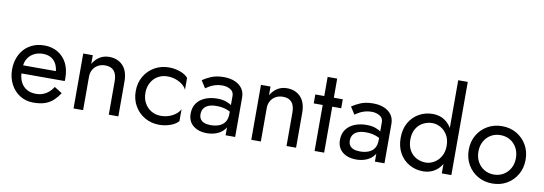

<svg xmlns="http://www.w3.org/2000/svg" viewBox="-59 -1177 4486 1583"><g transform="rotate(10 2184.5 -385.0)"><path d="M96 -210H479L459 -278H96ZM395 -250V-230L479 -210Q480 -216 480 -222Q480 -228 480 -234Q480 -307 453 -359.5Q426 -412 377 -441Q328 -470 263 -470Q204 -470 156.5 -446Q109 -422 79 -379Q49 -336 39 -279Q37 -267 36 -255Q35 -243 35 -230Q35 -161 63.5 -106.5Q92 -52 141.5 -21Q191 10 253 10Q313 10 353 -4.5Q393 -19 421 -45.5Q449 -72 472 -107L407 -148Q392 -123 371 -104.5Q350 -86 323.5 -75.5Q297 -65 263 -65Q218 -65 185 -84Q152 -103 134 -140Q116 -177 116 -230L118 -260Q118 -303 137.5 -334.5Q157 -366 190 -383Q223 -400 263 -400Q308 -400 337.5 -380.5Q367 -361 381 -327Q395 -293 395 -250Z M670 -460H590V0H670ZM885 -280V0H965V-290Q965 -379 921.5 -424.5Q878 -470 807 -470Q759 -470 722.5 -445Q686 -420 665 -377.5Q644 -335 644 -280H670Q670 -313 684.5 -339Q699 -365 725.5 -380Q752 -395 787 -395Q836 -395 860.5 -366Q885 -337 885 -280Z M1151 -230Q1151 -278 1171.5 -315.5Q1192 -353 1227.5 -374Q1263 -395 1308 -395Q1345 -395 1377.5 -383.5Q1410 -372 1434 -353Q1458 -334 1468 -311V-411Q1444 -439 1399.5 -454.5Q1355 -470 1308 -470Q1241 -470 1187 -439Q1133 -408 1101.5 -354Q1070 -300 1070 -230Q1070 -161 1101.5 -106.5Q1133 -52 1187 -21Q1241 10 1308 10Q1355 10 1399.5 -5.5Q1444 -21 1468 -49V-149Q1458 -127 1434 -107.5Q1410 -88 1377.5 -76.5Q1345 -65 1308 -65Q1263 -65 1227.5 -86.5Q1192 -108 1171.5 -145Q1151 -182 1151 -230Z M1629 -135Q1629 -163 1642 -183Q1655 -203 1681.5 -214Q1708 -225 1748 -225Q1792 -225 1827 -213.5Q1862 -202 1896 -178V-225Q1889 -234 1870 -248.5Q1851 -263 1819.5 -274.5Q1788 -286 1744 -286Q1689 -286 1644.5 -268Q1600 -250 1574 -214.5Q1548 -179 1548 -125Q1548 -83 1567.5 -53Q1587 -23 1623 -6.5Q1659 10 1706 10Q1754 10 1793 -6.5Q1832 -23 1855.5 -54.5Q1879 -86 1879 -130L1863 -180Q1863 -137 1845.5 -111Q1828 -85 1797 -73Q1766 -61 1726 -61Q1694 -61 1672.5 -69.5Q1651 -78 1640 -94.5Q1629 -111 1629 -135ZM1629 -352Q1640 -360 1659.5 -371.5Q1679 -383 1706 -391.5Q1733 -400 1766 -400Q1804 -400 1833.5 -382.5Q1863 -365 1863 -330V0H1943V-330Q1943 -375 1920.5 -406Q1898 -437 1858.5 -453.5Q1819 -470 1766 -470Q1704 -470 1660 -451Q1616 -432 1590 -413Z M2158 -460H2078V0H2158ZM2373 -280V0H2453V-290Q2453 -379 2409.5 -424.5Q2366 -470 2295 -470Q2247 -470 2210.5 -445Q2174 -420 2153 -377.5Q2132 -335 2132 -280H2158Q2158 -313 2172.5 -339Q2187 -365 2213.5 -380Q2240 -395 2275 -395Q2324 -395 2348.5 -366Q2373 -337 2373 -280Z M2533 -460V-385H2763V-460ZM2608 -620V0H2688V-620Z M2879 -135Q2879 -163 2892 -183Q2905 -203 2931.5 -214Q2958 -225 2998 -225Q3042 -225 3077 -213.5Q3112 -202 3146 -178V-225Q3139 -234 3120 -248.5Q3101 -263 3069.5 -274.5Q3038 -286 2994 -286Q2939 -286 2894.5 -268Q2850 -250 2824 -214.5Q2798 -179 2798 -125Q2798 -83 2817.5 -53Q2837 -23 2873 -6.5Q2909 10 2956 10Q3004 10 3043 -6.5Q3082 -23 3105.5 -54.5Q3129 -86 3129 -130L3113 -180Q3113 -137 3095.5 -111Q3078 -85 3047 -73Q3016 -61 2976 -61Q2944 -61 2922.5 -69.5Q2901 -78 2890 -94.5Q2879 -111 2879 -135ZM2879 -352Q2890 -360 2909.5 -371.5Q2929 -383 2956 -391.5Q2983 -400 3016 -400Q3054 -400 3083.5 -382.5Q3113 -365 3113 -330V0H3193V-330Q3193 -375 3170.5 -406Q3148 -437 3108.5 -453.5Q3069 -470 3016 -470Q2954 -470 2910 -451Q2866 -432 2840 -413Z M3673 -780V0H3753V-780ZM3288 -230Q3288 -156 3319 -102Q3350 -48 3402 -19Q3454 10 3516 10Q3559 10 3594.5 -6.5Q3630 -23 3655.5 -54Q3681 -85 3695 -129.5Q3709 -174 3709 -230Q3709 -305 3684.5 -358.5Q3660 -412 3617 -441Q3574 -470 3516 -470Q3454 -470 3402 -441Q3350 -412 3319 -358.5Q3288 -305 3288 -230ZM3369 -230Q3369 -283 3390.5 -320Q3412 -357 3448 -376Q3484 -395 3526 -395Q3561 -395 3595 -376Q3629 -357 3651 -320Q3673 -283 3673 -230Q3673 -190 3660 -159.5Q3647 -129 3625.5 -108Q3604 -87 3578 -76Q3552 -65 3526 -65Q3484 -65 3448 -84Q3412 -103 3390.5 -140Q3369 -177 3369 -230Z M3858 -230Q3858 -161 3889.5 -106.5Q3921 -52 3975 -21Q4029 10 4096 10Q4164 10 4217.5 -21Q4271 -52 4302.5 -106.5Q4334 -161 4334 -230Q4334 -300 4302.5 -354Q4271 -408 4217.5 -439Q4164 -470 4096 -470Q4029 -470 3975 -439Q3921 -408 3889.5 -354Q3858 -300 3858 -230ZM3939 -230Q3939 -278 3959.5 -315.5Q3980 -353 4015.5 -374Q4051 -395 4096 -395Q4141 -395 4176.5 -374Q4212 -353 4232.5 -315.5Q4253 -278 4253 -230Q4253 -182 4232.5 -145Q4212 -108 4176.5 -86.5Q4141 -65 4096 -65Q4051 -65 4015.5 -86.5Q3980 -108 3959.5 -145Q3939 -182 3939 -230Z"/></g></svg>

Font: Jost* Book
Style: Regular
Weight: 400
Version: Version 3.000